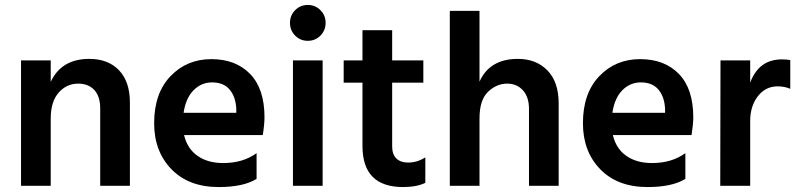

<svg xmlns="http://www.w3.org/2000/svg" viewBox="-20 -751 3220 776"><path d="M185 -507V-420Q228 -513 341 -513Q417 -513 461 -467Q505 -421 505 -337V0H385V-312Q385 -362 361 -387.5Q337 -413 296 -413Q249 -413 217 -376.5Q185 -340 185 -272V0H65V-507Z M935 -295V-310Q933 -359 908.5 -388.5Q884 -418 837 -418Q794 -418 762.5 -386.5Q731 -355 722 -295ZM1017 -132V-28Q964 5 864 5Q743 5 673 -67Q603 -139 603 -253Q603 -374 669 -443Q735 -512 834 -512Q933 -512 991 -452Q1049 -392 1049 -277Q1049 -249 1042 -205H724Q737 -150 778.5 -121Q820 -92 882 -92Q962 -92 1017 -132Z M1164 0V-507H1284V0ZM1152 -659Q1152 -689 1173 -710Q1194 -731 1224 -731Q1254 -731 1275 -710Q1296 -689 1296 -659Q1296 -628 1275 -607Q1254 -586 1224 -586Q1194 -586 1173 -607Q1152 -628 1152 -659Z M1565 -417V-159Q1565 -127 1582 -110.5Q1599 -94 1629 -94Q1667 -94 1699 -115V-12Q1664 5 1609 5Q1445 5 1445 -161V-417H1369V-507H1445V-629H1565V-507H1691V-417Z M1918 -707V-421Q1959 -513 2073 -513Q2147 -513 2192.5 -466.5Q2238 -420 2238 -332V0H2118V-311Q2118 -359 2093.5 -386Q2069 -413 2030 -413Q1987 -413 1952.5 -380Q1918 -347 1918 -272V0H1798V-707Z M2668 -295V-310Q2666 -359 2641.5 -388.5Q2617 -418 2570 -418Q2527 -418 2495.5 -386.5Q2464 -355 2455 -295ZM2750 -132V-28Q2697 5 2597 5Q2476 5 2406 -67Q2336 -139 2336 -253Q2336 -374 2402 -443Q2468 -512 2567 -512Q2666 -512 2724 -452Q2782 -392 2782 -277Q2782 -249 2775 -205H2457Q2470 -150 2511.5 -121Q2553 -92 2615 -92Q2695 -92 2750 -132Z M3012 -507V-417Q3047 -511 3140 -511Q3161 -511 3174 -508V-392Q3151 -402 3123 -402Q3074 -402 3043 -362Q3012 -322 3012 -262V0H2891L2892 -507Z"/></svg>

Font: Hind SemiBold
Style: Regular
Weight: 600
Designer: Manushi Parikh, Satya Rajpurohit
Foundry: Indian Type Foundry
Version: Version 2.001;PS 1.0;hotconv 1.0.79;makeotf.lib2.5.61930; tt